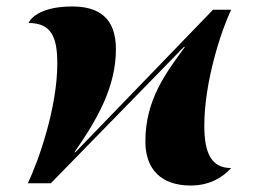

<svg xmlns="http://www.w3.org/2000/svg" viewBox="-20 -566 821 593"><path d="M569 7C627 7 668 -18 694 -47C634 -47 611 -91 611 -178C611 -314 664 -474 694 -536H638L213 -96H210C281 -198 338 -298 338 -414C338 -511 285 -546 203 -546C112 -546 77 -514 68 -495C140 -495 157 -449 157 -370C157 -232 98 -67 66 0H137L548 -421H551C493 -341 429 -259 429 -129C429 -42 479 7 569 7Z"/></svg>

Font: Noto Serif Display SemiCondensed Black
Style: Italic
Weight: 900
Width: 4
Italic angle: -12°
Designer: Monotype Design Team
Foundry: Monotype Imaging Inc.
Version: Version 2.009